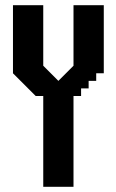

<svg xmlns="http://www.w3.org/2000/svg" viewBox="-20 -720 449 740"><path d="M263.3 -700V-466.7L205 -408.3L146.7 -466.7V-700H30V-437.5L59.2 -408.3L88.3 -379.2L117.5 -350H146.7V0H263.3V-350H292.5V-379.2H321.6V-408.3H350.8V-437.5H380V-700Z"/></svg>

Font: Stepalange
Style: Regular
Weight: 400
Designer: Szymon Furjan
Version: Version 1.005;Fontself Maker 3.5.8